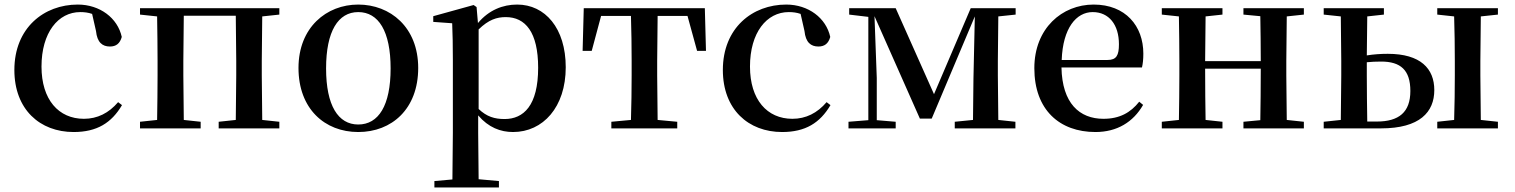

<svg xmlns="http://www.w3.org/2000/svg" viewBox="-20 -563 6642 842"><path d="M303 16C405 16 469 -24 515 -102L498 -115C457 -67 407 -42 348 -42C237 -42 162 -126 162 -271C162 -420 235 -510 332 -510C350 -510 367 -508 384 -502L401 -427C406 -377 429 -359 462 -359C489 -359 506 -372 514 -401C496 -484 418 -543 321 -543C173 -543 43 -441 43 -256C43 -83 155 16 303 16Z M594 -499 669 -491C670 -435 671 -351 671 -296V-232C671 -177 670 -93 669 -37L594 -29V0H860V-29L786 -37L784 -232V-296L786 -494H1014L1016 -296V-232L1014 -37L939 -29V0H1205V-29L1130 -37L1128 -232V-296L1130 -491L1205 -499V-527H594Z M1551 16C1698 16 1814 -85 1814 -265C1814 -444 1691 -543 1551 -543C1412 -543 1289 -443 1289 -265C1289 -86 1404 16 1551 16ZM1551 -17C1463 -17 1410 -100 1410 -263C1410 -426 1463 -510 1551 -510C1640 -510 1693 -426 1693 -263C1693 -100 1640 -17 1551 -17Z M2230 16C2361 16 2461 -93 2461 -268C2461 -440 2370 -543 2248 -543C2185 -543 2124 -519 2076 -462L2070 -532L2057 -541L1880 -492V-467L1963 -461C1965 -412 1966 -366 1966 -299V19L1964 224L1885 231V259H2168V231L2079 223L2077 19V-57C2122 -4 2175 16 2230 16ZM2079 -434C2123 -477 2159 -488 2198 -488C2284 -488 2340 -422 2340 -266C2340 -100 2276 -41 2193 -41C2149 -41 2115 -51 2079 -85Z M2746 0H2950V-29L2864 -37L2862 -232V-296L2864 -493H2995L3037 -340H3076L3071 -527H2540L2535 -340H2575L2616 -493H2747C2749 -437 2750 -351 2750 -296V-232C2750 -177 2749 -94 2747 -37L2661 -29V0Z M3410 16C3512 16 3576 -24 3622 -102L3605 -115C3564 -67 3514 -42 3455 -42C3344 -42 3269 -126 3269 -271C3269 -420 3342 -510 3439 -510C3457 -510 3474 -508 3491 -502L3508 -427C3513 -377 3536 -359 3569 -359C3596 -359 3613 -372 3621 -401C3603 -484 3525 -543 3428 -543C3280 -543 3150 -441 3150 -256C3150 -83 3262 16 3410 16Z M3788 0H3908V-29L3825 -36V-221L3815 -492L4014 -43H4066L4255 -491L4249 -219L4247 -37L4167 -29V0H4433V-29L4358 -37L4356 -232V-296L4358 -491L4434 -499V-527H4237L4076 -150L3908 -527H3704V-499L3788 -489V-36L3701 -29V0Z M4784 16C4879 16 4950 -28 4993 -103L4976 -117C4938 -69 4890 -42 4819 -42C4714 -42 4638 -110 4635 -267H4988C4992 -284 4994 -303 4994 -328C4994 -449 4916 -543 4776 -543C4638 -543 4516 -439 4516 -264C4516 -81 4627 16 4784 16ZM4636 -300C4641 -440 4700 -510 4772 -510C4843 -510 4887 -455 4887 -369C4887 -320 4876 -300 4837 -300Z M5433 -499 5507 -492C5508 -437 5509 -356 5509 -295H5265L5267 -491L5341 -499V-527H5075V-499L5150 -491C5151 -435 5152 -351 5152 -296V-232C5152 -177 5151 -93 5150 -37L5075 -29V0H5341V-29L5267 -37C5266 -93 5265 -181 5265 -262H5509C5509 -180 5508 -93 5507 -36L5433 -29V0H5698V-29L5623 -37L5621 -232V-296L5623 -491L5698 -499V-527H5433Z M5785 0H6036C6207 0 6270 -72 6270 -168C6270 -262 6210 -327 6066 -327C6036 -327 6005 -325 5974 -320L5976 -491L6049 -499V-527H5785V-499L5860 -491L5862 -296V-232L5860 -37L5785 -29ZM5974 -290C5993 -292 6014 -293 6037 -293C6122 -293 6165 -256 6165 -164C6165 -71 6115 -30 6018 -30H5976C5975 -87 5974 -175 5974 -232ZM6283 -499 6357 -491C6359 -435 6360 -351 6360 -296V-232C6360 -177 6359 -93 6357 -37L6283 -29V0H6549V-29L6474 -37L6472 -232V-296L6474 -491L6549 -499V-527H6283Z"/></svg>

Font: Noto Serif CJK SC SemiBold
Style: Regular
Weight: 600
Designer: Ryoko NISHIZUKA 西塚涼子 (kana & ideographs); Frank Grießhammer (Latin, Greek & Cyrillic); Wenlong ZHANG 张文龙 (bopomofo); San
Foundry: Adobe
Version: Version 2.001;hotconv 1.1.0;makeotfexe 2.6.0